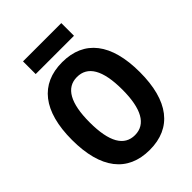

<svg xmlns="http://www.w3.org/2000/svg" viewBox="-259 -1028 1156 1156"><g transform="rotate(-45 319.0 -449.5)"><path d="M156 -800H482V-908H156ZM319 9C507 9 608 -121 608 -365C608 -608 507 -738 319 -738C132 -738 30 -609 30 -365C30 -121 131 9 319 9ZM319 -117C228 -117 180 -197 180 -365C180 -528 227 -612 319 -612C410 -612 459 -533 459 -365C459 -203 412 -117 319 -117Z"/></g></svg>

Font: Mona Sans SemiCondensed
Style: Bold
Weight: 700
Width: 4
Designer: Deni Anggara
Foundry: GitHub
Version: Version 2.000